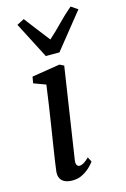

<svg xmlns="http://www.w3.org/2000/svg" viewBox="-126 -884 625 953"><g transform="rotate(-15 186.0 -408.0)"><path d="M124 10Q102.5 10 86.8 3.2Q71 -3.5 63.2 -17.8Q55.5 -32 57.5 -53.5Q59.5 -73 64.8 -107.5Q70 -142 77 -187Q84 -232 92 -282.2Q100 -332.5 107.5 -384.2Q115 -436 121.5 -483.5L59.5 -506.5L65.5 -539.5L209.5 -562.5L231.5 -551.5L161 -86.5Q158 -68.5 163 -60Q168 -51.5 176.5 -51.5Q186.5 -51.5 198 -58Q209.5 -64.5 226.5 -81L239 -56.5Q234 -48.5 218.5 -32.8Q203 -17 179 -3.5Q155 10 124 10ZM155.5 -621 59.5 -807 97 -826.5Q121.5 -794 147 -761Q172.5 -728 198.5 -694.5Q235.5 -727.5 267.2 -760.5Q299 -793.5 337.5 -826.5L372 -803.5L225.5 -621Z"/></g></svg>

Font: Merriweather 28pt
Style: Italic
Weight: 400
Italic angle: -7.8°
Version: Version 2.101